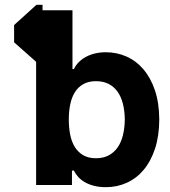

<svg xmlns="http://www.w3.org/2000/svg" viewBox="-20 -770 708 799"><path d="M38.7 -593.8V-665.8L131.7 -750H157V-727.3H281.6V-482.6H287.6Q294.7 -497.9 307.2 -510.7Q319.6 -523.4 336.6 -532.8Q353.7 -542.3 374.8 -547.4Q396 -552.6 420.8 -552.6Q465.2 -552.6 505.3 -535.2Q545.5 -517.8 576 -482.6Q606.5 -447.4 624.5 -394.9Q642.4 -342.3 642.8 -272Q642.4 -203.5 625 -150.9Q607.6 -98.4 577.6 -62.9Q547.6 -27.3 507.3 -9.2Q467 8.9 421.2 8.9Q394.2 8.9 372.5 3.6Q350.9 -1.8 334.2 -11.2Q317.5 -20.6 305.9 -33.2Q294.4 -45.8 287.6 -60H279.5V0H130.3V-512.8ZM379.3 -111.5Q409.1 -111.5 431.5 -123Q453.8 -134.6 468.8 -155.5Q483.7 -176.5 491.3 -206.3Q498.9 -236.2 499.3 -272.7Q498.9 -309.3 491.3 -338.8Q483.7 -368.3 468.8 -389Q453.8 -409.8 431.5 -421Q409.1 -432.2 379.3 -432.2Q348 -432.2 326.3 -419.7Q304.7 -407.3 291.4 -385.8Q278.1 -364.3 272.2 -335.2Q266.3 -306.1 266.3 -272.7Q266.3 -239.3 272 -210Q277.7 -180.8 291 -158.9Q304.3 -137.1 326 -124.3Q347.7 -111.5 379.3 -111.5Z"/></svg>

Font: Cannonade
Style: Bold
Weight: 700
Designer: Rasmus Andersson
Foundry: rsms
Version: Version 3.012;git-f93a4a705